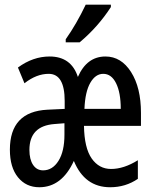

<svg xmlns="http://www.w3.org/2000/svg" viewBox="-20 -786 640 816"><path d="M254.9 -323.2V-356.9Q254.9 -472.2 187 -472.2Q134.8 -472.2 84 -432.1L56.2 -499Q120.1 -545.9 190.9 -545.9Q282.7 -545.9 311 -459Q349.1 -545.9 428.2 -545.9Q495.1 -545.9 537.1 -479.7Q579.1 -413.6 579.1 -306.2V-251H336.9Q338.4 -157.2 369.6 -112.5Q400.9 -67.9 452.1 -67.9Q506.3 -67.9 565.9 -105V-25.9Q513.7 9.8 448.2 9.8Q339.8 9.8 293.9 -102.1Q242.7 9.8 147 9.8Q90.8 9.8 56.4 -32.5Q22 -74.7 22 -149.9Q22 -312 182.1 -319.8ZM338.9 -323.2H493.2Q493.2 -392.1 473.4 -432.1Q453.6 -472.2 418.9 -472.2Q385.7 -472.2 363.8 -434.1Q341.8 -396 338.9 -323.2ZM253.9 -262.2 210.9 -258.8Q105 -250.5 105 -148.9Q105 -108.4 120.6 -85.2Q136.2 -62 163.1 -62Q203.1 -62 228.5 -102.3Q253.9 -142.6 253.9 -213.9ZM259.3 -619.1Q305.2 -684.1 344.2 -766.1H451.2V-755.9Q396.5 -671.4 318.4 -606H259.3Z"/></svg>

Font: Apple Sans Adjectives
Style: Regular
Weight: 400
Monospace: yes
Foundry: Apple Sans Adjectives
Version: Version 0.01